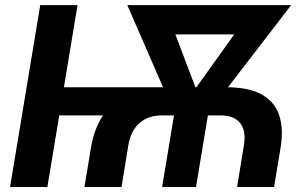

<svg xmlns="http://www.w3.org/2000/svg" viewBox="-20 -748 1224 768"><path d="M317.9 0 343.8 -157.1Q356 -231.8 391.6 -285.9Q427.1 -340 488.7 -369.5Q550.3 -399 640.9 -399H885.3Q976.3 -399 1028.2 -369.2Q1080.1 -339.5 1097.3 -285.3Q1114.6 -231.1 1102.3 -157.1L1076.3 0H928.3L955.5 -166Q965.2 -224.7 940.8 -255.5Q916.5 -286.3 862.4 -286.3H626.7Q572.6 -286.3 537.7 -255.5Q502.9 -224.7 493.2 -166L466 0ZM20.3 0 140.9 -727.5H290.1L169.5 0ZM187.9 -286.3 206.4 -399H663.6L645.1 -286.3ZM628.5 0 684.9 -340.3H820.5L764.1 0ZM686.4 -274.5 489.2 -727.5H637.1L781 -348L758.4 -274.5ZM723.7 -274.5 731.6 -351.4 1000.6 -727.5H1144.6L796.2 -274.5ZM577.7 -610.5 597.3 -727.5H1035.7L1016.2 -610.5Z"/></svg>

Font: Inter
Style: Italic
Weight: 400
Italic angle: -9.3988°
Designer: Rasmus Andersson
Foundry: rsms
Version: Version 4.001;git-66647c0bb